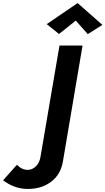

<svg xmlns="http://www.w3.org/2000/svg" viewBox="-222 -996 686 1249"><path d="M271 -862 162 -775 82 -839 283 -976 444 -834 349 -774ZM-112 76Q-79 110 -40 109Q-11 108 12 85.5Q35 63 41 26L165 -700H315L187 56Q172 141 109 187.5Q46 234 -43 233Q-127 233 -202 177Z"/></svg>

Font: Jost* 600 Semi
Style: Italic
Weight: 600
Italic angle: -10°
Version: Version 3.500